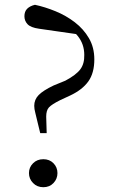

<svg xmlns="http://www.w3.org/2000/svg" viewBox="-20 -769 472 802"><path d="M161 13Q135 13 118 -4.5Q101 -22 101 -46Q101 -70 118 -87Q135 -104 161 -104Q187 -104 203.5 -87Q220 -70 220 -46Q220 -22 203.5 -4.5Q187 13 161 13ZM374 -521Q374 -464 349 -429Q324 -394 273 -370L232 -351Q196 -333 184.5 -320.5Q173 -308 173 -282L175 -213H148L138 -254Q132 -281 127.5 -297.5Q123 -314 123 -327Q123 -353 141.5 -372Q160 -391 204 -412L253 -432Q298 -456 315.5 -479.5Q333 -503 332 -540Q332 -585 304.5 -619Q277 -653 219 -686L331 -622L143 -649Q108 -654 95 -668Q82 -682 82 -701Q82 -721 93.5 -732.5Q105 -744 126 -749Q168 -740 212 -722Q256 -704 292.5 -676Q329 -648 351.5 -609.5Q374 -571 374 -521Z"/></svg>

Font: Noto Serif TC
Style: Regular
Weight: 400
Designer: Ryoko NISHIZUKA  (kana & ideographs); Frank Grießhammer (Latin, Greek & Cyrillic); Wenlong ZHANG  (bopomofo); Sandoll Co
Foundry: Adobe
Version: Version 2.003-H1;hotconv 1.1.1;makeotfexe 2.6.0